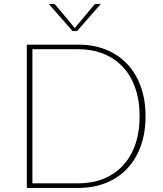

<svg xmlns="http://www.w3.org/2000/svg" viewBox="-20 -922 800 942"><path d="M111.5 0ZM694 -351.5Q694 -269 670 -203.8Q646 -138.5 602.5 -93.2Q559 -48 498.5 -24Q438 0 365 0H111.5V-703H365Q438 -703 498.5 -679Q559 -655 602.5 -609.8Q646 -564.5 670 -499.2Q694 -434 694 -351.5ZM665 -351.5Q665 -430 643.2 -491.2Q621.5 -552.5 581.8 -594.5Q542 -636.5 486.8 -658.5Q431.5 -680.5 365 -680.5H139V-22.5H365Q431.5 -22.5 486.8 -44.5Q542 -66.5 581.8 -108.5Q621.5 -150.5 643.2 -211.8Q665 -273 665 -351.5ZM219.5 -902.5H239.5Q242.5 -902.5 246.2 -901.8Q250 -901 253 -897L344.5 -787.5L347 -784L349.5 -787.5L441 -897Q444 -901 447.8 -901.8Q451.5 -902.5 454.5 -902.5H474.5L358 -769.5H336Z"/></svg>

Font: Lato Thin
Style: Regular
Weight: 200
Designer: Lukasz Dziedzic
Foundry: tyPoland Lukasz Dziedzic
Version: Version 2.007; 2014-02-27